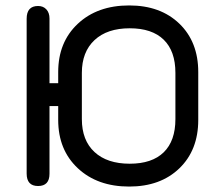

<svg xmlns="http://www.w3.org/2000/svg" viewBox="-20 -671 807 706"><path d="M709 -406V-230Q709 -119 639.5 -52Q570 15 455 15Q338 15 266 -52.5Q194 -120 194 -230V-281H162V-32Q162 13 120 13Q78 13 78 -33V-602Q78 -649 120 -649Q139 -649 150.5 -636.5Q162 -624 162 -603V-365H194V-406Q194 -516 266 -583.5Q338 -651 455 -651Q570 -651 639.5 -584Q709 -517 709 -406ZM625 -233V-403Q625 -483 582 -525Q539 -567 457 -567Q374 -567 327.5 -523.5Q281 -480 281 -403V-233Q281 -155 327.5 -112Q374 -69 457 -69Q539 -69 582 -111Q625 -153 625 -233Z"/></svg>

Font: Jura
Style: Bold
Weight: 700
Designer: Daniel Johnson, Alexei Vanyashin
Foundry: Daniel Johnson
Version: Version 5.103